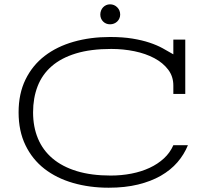

<svg xmlns="http://www.w3.org/2000/svg" viewBox="-20 -854 948 887"><path d="M780.8 -419.9V-459Q780.8 -501 756.8 -532.5Q732.9 -564 693.1 -585.2Q653.3 -606.4 601.6 -617.2Q549.8 -627.9 494.1 -627.9Q399.4 -627.9 331.1 -607.2Q262.7 -586.4 218.8 -548.1Q174.8 -509.8 153.8 -455.6Q132.8 -401.4 132.8 -335Q132.8 -268.1 155.3 -214.1Q177.7 -160.2 222.7 -122.1Q267.6 -84 334.7 -63.5Q401.9 -43 491.2 -43Q541.5 -43 587.4 -52Q633.3 -61 671.1 -78.6Q709 -96.2 737.3 -122.3Q765.6 -148.4 780.8 -183.1H848.1Q830.6 -140.1 799.6 -104.2Q768.6 -68.4 723.1 -42.2Q677.7 -16.1 617.7 -1.5Q557.6 13.2 481.9 13.2Q393.6 13.2 317.4 -8.8Q241.2 -30.8 185.3 -74.2Q129.4 -117.7 97.7 -183.1Q65.9 -248.5 65.9 -335Q65.9 -421.4 97.9 -486.8Q129.9 -552.2 186.5 -595.7Q243.2 -639.2 320.3 -661.1Q397.5 -683.1 487.8 -683.1Q546.9 -683.1 591.6 -675.8Q636.2 -668.5 670.7 -657Q705.1 -645.5 731.4 -631.1Q757.8 -616.7 780.8 -603V-670.9H835.9V-419.9ZM443.4 -786.6Q443.4 -796.4 446.8 -805.2Q450.2 -814 456.3 -820.3Q462.4 -826.7 470.5 -830.3Q478.5 -834 488.3 -834Q507.8 -834 521.5 -820.3Q535.2 -806.6 535.2 -786.6Q535.2 -777.3 531.5 -769Q527.8 -760.7 521.5 -754.6Q515.1 -748.5 506.6 -745.1Q498 -741.7 488.3 -741.7Q478.5 -741.7 470.5 -745.1Q462.4 -748.5 456.3 -754.6Q450.2 -760.7 446.8 -769Q443.4 -777.3 443.4 -786.6Z"/></svg>

Font: Stint Ultra Expanded
Style: Regular
Weight: 400
Width: 7
Designer: Astigmatic (AOETI)
Foundry: Astigmatic (AOETI)
Version: Version 1.000